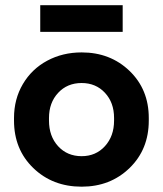

<svg xmlns="http://www.w3.org/2000/svg" viewBox="-20 -699 618 729"><path d="M132.8 -578.1V-679.2H445.8V-578.1ZM290 9.8Q179.7 9.8 106.4 -61Q33.2 -131.8 33.2 -241.2V-251Q33.2 -322.8 66.9 -379.9Q100.6 -437 159.2 -468.5Q217.8 -500 290 -500Q398.9 -500 471.9 -429.7Q544.9 -359.4 544.9 -251V-241.2Q544.9 -131.8 471.9 -61Q398.9 9.8 290 9.8ZM290 -106Q343.8 -106 378.4 -144Q413.1 -182.1 413.1 -241.2V-251Q413.1 -309.6 378.4 -346.7Q343.8 -383.8 290 -383.8Q235.4 -383.8 200.7 -346.4Q166 -309.1 166 -251V-241.2Q166 -181.6 200.7 -143.8Q235.4 -106 290 -106Z"/></svg>

Font: SUSE
Style: Bold
Weight: 700
Designer: Rene Bieder
Foundry: SUSE
Version: Version 1.000